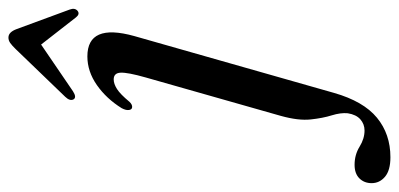

<svg xmlns="http://www.w3.org/2000/svg" viewBox="-388 -406 903 434"><g transform="rotate(-90 63.0 -189.5)"><path d="M198 -337 69.5 114.5Q50.5 181 13.5 211.5Q-23.5 242 -76 242Q-105.5 242 -120 229.8Q-134.5 217.5 -134.5 199.5Q-134.5 183 -123.8 172Q-113 161 -93 161Q-70.5 161 -52.2 172.2Q-34 183.5 -15.5 183.5Q-1 183.5 9.8 174Q20.5 164.5 23.5 145.5Q25 129.5 18.8 109.5Q12.5 89.5 9.5 61.8Q6.5 34 17.5 -5.5L104.5 -311.5Q116 -352 115.2 -367.8Q114.5 -383.5 100 -383.5Q90 -383.5 78.2 -376Q66.5 -368.5 49.5 -348Q42.5 -340.5 36 -342Q31.5 -343 30.8 -349.5Q30 -356 35 -365.5Q56.5 -400 87.2 -421.5Q118 -443 152 -443Q227.5 -443 198 -337ZM73.1 -475.5Q59.3 -466.7 54.8 -474.4Q50.6 -482.6 60.7 -493.1L168.6 -605.1Q176.5 -613.3 182.5 -617.5Q188.5 -621.7 195.5 -621.4Q207.1 -620.8 213.7 -603L257.9 -483Q262.3 -471.3 254.9 -465.1Q247.6 -459.4 240.2 -468.8L178.8 -547.6Z"/></g></svg>

Font: Fraunces 144pt Soft
Style: Italic
Weight: 400
Italic angle: -16°
Version: Version 1.000;[b76b70a41]